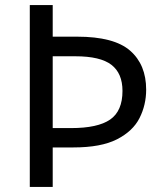

<svg xmlns="http://www.w3.org/2000/svg" viewBox="-20 -734 645 754"><path d="M554 -382Q554 -322 528 -270.5Q502 -219 439.5 -187Q377 -155 268 -155H187V0H97V-714H187V-590H283Q428 -590 491 -535Q554 -480 554 -382ZM259 -231Q364 -231 412.5 -264.5Q461 -298 461 -377Q461 -446 417.5 -479.5Q374 -513 276 -513H187V-231Z"/></svg>

Font: Noto Sans Masaram Gondi
Style: Regular
Weight: 400
Designer: Ek Type & Mukund Gokhale
Foundry: Ek Type
Version: Version 1.004; ttfautohint (v1.8.4.7-5d5b)